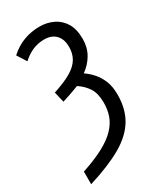

<svg xmlns="http://www.w3.org/2000/svg" viewBox="-222 -807 908 1069"><g transform="rotate(-30 231.5 -272.0)"><path d="M33 99Q117 71 173 41Q229 11 261.5 -23Q294 -57 307.5 -95Q321 -133 321 -179Q321 -238 298.5 -273Q276 -308 238 -333Q212 -323 185 -313.5Q158 -304 129 -295L113 -363Q187 -387 229.5 -412.5Q272 -438 290.5 -470Q309 -502 309 -544Q309 -579 296.5 -602Q284 -625 262 -637Q240 -649 210 -649Q169 -649 134 -634Q99 -619 68 -590L30 -650Q73 -689 121.5 -706.5Q170 -724 221 -724Q270 -724 310 -704.5Q350 -685 373.5 -646Q397 -607 397 -544Q397 -490 372.5 -447.5Q348 -405 306 -375Q333 -357 356.5 -330.5Q380 -304 395 -267.5Q410 -231 410 -179Q410 -88 371 -22.5Q332 43 249 91Q166 139 33 180Z"/></g></svg>

Font: Noto Sans Display Condensed
Style: Regular
Weight: 400
Width: 3
Designer: Monotype Design Team
Foundry: Monotype Imaging Inc.
Version: Version 2.003